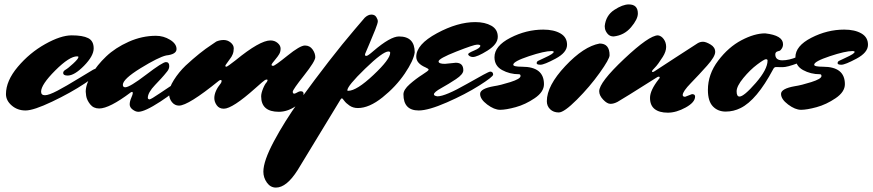

<svg xmlns="http://www.w3.org/2000/svg" viewBox="-20 -483 3949 869"><path d="M429 -158Q428 -148 364 -105.5Q300 -63 216 -23Q132 17 95.5 17Q59 17 33 -5.5Q7 -28 7 -57Q7 -117 60.5 -180.5Q114 -244 184.5 -283.5Q255 -323 304.5 -323Q354 -323 379 -310.5Q404 -298 404 -264Q404 -230 360.5 -185.5Q317 -141 286 -141Q266 -141 266 -153Q266 -161 276 -167Q287 -173 311 -195Q335 -217 335 -225Q335 -228 329 -228Q294 -228 230 -164Q166 -100 166 -68Q166 -52 183.5 -52Q201 -52 240 -72.5Q279 -93 336 -128Q393 -163 401.5 -167.5Q410 -172 415 -172Q429 -172 429 -158Z M649 -40Q649 -35 656 -33Q663 -33 704.5 -61.5Q746 -90 751.5 -93Q757 -96 762 -96Q776 -96 776 -82.5Q776 -69 705.5 -23Q635 23 606 23Q594 23 580.5 13Q567 3 567 -10.5Q567 -24 574 -40Q581 -56 581 -61.5Q581 -67 578 -67Q575 -67 572 -65Q475 8 429 8Q403 8 388 -11Q373 -30 370 -49L368 -68Q368 -101 393.5 -144.5Q419 -188 460.5 -227.5Q502 -267 562.5 -294Q623 -321 686 -321Q720 -321 749.5 -303Q779 -285 779 -261Q779 -237 732 -232Q697 -224 616.5 -174.5Q536 -125 536 -99Q536 -88 547 -88Q567 -88 641.5 -145Q716 -202 731 -202Q746 -202 746 -184Q746 -171 736.5 -159.5Q727 -148 723 -143Q715 -133 682 -98.5Q649 -64 649 -40Z M820 -186Q886 -247 937 -280L959 -295Q975 -302 992.5 -302Q1010 -302 1024 -290.5Q1038 -279 1038 -264Q1038 -249 1033 -237Q1028 -225 1022 -218Q1006 -195 1003 -191.5Q1000 -188 1000 -184.5Q1000 -181 1004.5 -181Q1009 -181 1046 -210Q1156 -300 1204 -300Q1223 -300 1236.5 -288.5Q1250 -277 1250 -263Q1250 -249 1244 -238.5Q1238 -228 1227 -215Q1209 -194 1209 -189.5Q1209 -185 1216.5 -185Q1224 -185 1281 -231Q1338 -277 1360 -277Q1382 -277 1394.5 -259.5Q1407 -242 1407 -224Q1407 -206 1356 -141.5Q1305 -77 1305 -68Q1305 -59 1312 -59Q1318 -60 1326 -65Q1334 -70 1341 -70Q1354 -70 1354 -59Q1354 -26 1317 -1.5Q1280 23 1242 23Q1162 23 1162 -47Q1162 -61 1170.5 -82Q1179 -103 1188 -112Q1191 -118 1191 -120.5Q1191 -123 1187.5 -123Q1184 -123 1179 -120.5Q1174 -118 1136 -84Q1032 9 993 9Q972 9 961 -6.5Q950 -22 950 -39Q950 -70 980 -107Q983 -112 983 -116.5Q983 -121 979 -121Q975 -121 970 -117Q832 -5 790 -5Q771 -5 758 -21Q745 -37 745 -61.5Q745 -86 767 -121Q789 -156 820 -186Z M1172 294Q1172 246 1219.5 157Q1267 68 1334 -26Q1478 -224 1584 -348L1631 -403Q1646 -417 1661 -417Q1676 -417 1683 -406Q1690 -395 1690 -386.5Q1690 -378 1678.5 -349Q1667 -320 1651 -282.5Q1635 -245 1633.5 -241.5Q1632 -238 1632 -234Q1632 -230 1638.5 -230Q1645 -230 1670 -252Q1747 -318 1786 -318Q1857 -318 1857 -246Q1852 -209 1812 -150Q1772 -91 1711.5 -42.5Q1651 6 1600 6Q1578 6 1562 -5Q1546 -16 1538 -27Q1530 -38 1527.5 -38Q1525 -38 1521.5 -33Q1518 -28 1327 287Q1277 366 1229 366Q1204 366 1188 343.5Q1172 321 1172 294ZM1738 -250Q1713 -250 1632.5 -172Q1552 -94 1552 -74Q1552 -72 1556 -72Q1594 -72 1670 -143.5Q1746 -215 1746 -244Q1746 -250 1738 -250Z M1994 -194 2043 -199Q2077 -199 2077 -165Q2077 -147 2044 -125Q2011 -103 1977.5 -84.5Q1944 -66 1944 -56Q1944 -49 1960 -47Q1995 -47 2093 -103Q2191 -159 2198 -159Q2212 -159 2212 -145Q2211 -135 2148.5 -95.5Q2086 -56 2002.5 -19.5Q1919 17 1875 17Q1806 17 1806 -56Q1806 -77 1834.5 -102Q1863 -127 1891.5 -145Q1920 -163 1920 -167.5Q1920 -172 1906 -178Q1864 -196 1864 -226Q1864 -282 1957.5 -332.5Q2051 -383 2131 -383Q2175 -383 2204 -366.5Q2233 -350 2233 -316.5Q2233 -283 2186.5 -254Q2140 -225 2120 -225Q2112 -225 2105.5 -229Q2099 -233 2099 -238Q2099 -243 2126.5 -254.5Q2154 -266 2154 -276Q2154 -281 2139.5 -281Q2125 -281 2045 -249.5Q1965 -218 1965 -205Q1965 -194 1994 -194Z M2329 -147Q2287 -147 2252.5 -166Q2218 -185 2218 -224Q2218 -275 2290 -312Q2362 -349 2439 -349Q2487 -349 2517 -331.5Q2547 -314 2546.5 -279.5Q2546 -245 2494.5 -217.5Q2443 -190 2426 -190Q2409 -190 2409 -197Q2409 -204 2415.5 -207.5Q2422 -211 2444 -221Q2466 -231 2476 -237.5Q2486 -244 2486 -248Q2486 -252 2477 -252Q2444 -252 2373.5 -228.5Q2303 -205 2303 -190Q2303 -181 2343 -181Q2442 -181 2442 -102Q2442 -67 2400 -38.5Q2358 -10 2314 2Q2270 14 2243.5 14Q2217 14 2185 -10Q2153 -34 2153 -58Q2153 -82 2216 -93Q2244 -97 2290 -111.5Q2336 -126 2336 -139Q2336 -147 2329 -147Z M2739 -233Q2739 -286 2694 -286Q2622 -273 2538.5 -184Q2455 -95 2455 -25Q2455 -3 2470 11.5Q2485 26 2509 26Q2533 26 2591 -32Q2649 -90 2694 -153Q2739 -216 2739 -233ZM2757 -318Q2740 -318 2730 -330Q2720 -342 2718 -354L2717 -365Q2722 -413 2760 -438Q2798 -463 2826 -463Q2867 -463 2867 -422Q2867 -396 2836 -359.5Q2805 -323 2757 -318Z M3081 -45 3112 -57Q3126 -57 3126 -46Q3126 -20 3083.5 3.5Q3041 27 3002.5 27Q2964 27 2943 10.5Q2922 -6 2922 -40Q2922 -74 2961 -124Q2966 -129 2966 -132.5Q2966 -136 2962 -136Q2958 -136 2955 -134Q2952 -132 2912 -107Q2816 -46 2775 -22Q2758 -13 2743 -13Q2728 -13 2710 -32Q2692 -51 2692 -70Q2692 -110 2805 -216.5Q2918 -323 2958 -323Q2973 -321 2984 -306Q2995 -291 2995 -270.5Q2995 -250 2980 -226Q2958 -191 2944.5 -177.5Q2931 -164 2931 -160.5Q2931 -157 2934 -157Q2937 -157 2942.5 -160.5Q2948 -164 3037.5 -222.5Q3127 -281 3138 -287.5Q3149 -294 3162 -294Q3175 -294 3196 -281.5Q3217 -269 3217 -248Q3217 -227 3180.5 -186Q3144 -145 3107 -107Q3070 -69 3070 -53Q3070 -45 3081 -45Z M3489 -237Q3489 -210 3521 -210Q3551 -210 3587 -225Q3623 -240 3626 -240Q3629 -240 3632.5 -235Q3636 -230 3636 -225Q3636 -214 3589.5 -196.5Q3543 -179 3522 -179Q3501 -179 3492.5 -179.5Q3484 -180 3479 -169Q3405 -30 3332 6Q3300 22 3264.5 22Q3229 22 3206.5 -1.5Q3184 -25 3184 -76Q3184 -147 3230.5 -208.5Q3277 -270 3336 -301Q3395 -332 3443 -332Q3524 -323 3524 -283Q3524 -272 3518.5 -263.5Q3513 -255 3509.5 -253.5Q3506 -252 3501 -251Q3489 -248 3489 -237ZM3327 -46Q3347 -46 3400.5 -107.5Q3454 -169 3454 -209Q3454 -215 3446.5 -215Q3439 -215 3407 -191Q3375 -167 3344.5 -130Q3314 -93 3314 -69.5Q3314 -46 3327 -46Z M3691 -147Q3649 -147 3614.5 -166Q3580 -185 3580 -224Q3580 -275 3652 -312Q3724 -349 3801 -349Q3849 -349 3879 -331.5Q3909 -314 3908.5 -279.5Q3908 -245 3856.5 -217.5Q3805 -190 3788 -190Q3771 -190 3771 -197Q3771 -204 3777.5 -207.5Q3784 -211 3806 -221Q3828 -231 3838 -237.5Q3848 -244 3848 -248Q3848 -252 3839 -252Q3806 -252 3735.5 -228.5Q3665 -205 3665 -190Q3665 -181 3705 -181Q3804 -181 3804 -102Q3804 -67 3762 -38.5Q3720 -10 3676 2Q3632 14 3605.5 14Q3579 14 3547 -10Q3515 -34 3515 -58Q3515 -82 3578 -93Q3606 -97 3652 -111.5Q3698 -126 3698 -139Q3698 -147 3691 -147Z"/></svg>

Font: Mrs Sheppards
Style: Regular
Weight: 400
Version: Version 1.000